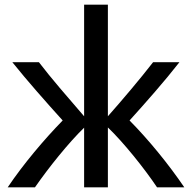

<svg xmlns="http://www.w3.org/2000/svg" viewBox="-20 -800 824 824"><path d="M130 4H13C81 -97 170 -202 249 -283C182 -357 97 -453 33 -533H147C198 -466 271 -382 341 -301V-780H443V-301C505 -371 582 -462 637 -533H750C687 -452 603 -357 536 -283C618 -200 703 -96 771 4H654C599 -78 510 -189 443 -253V4H341V-252C274 -187 189 -81 130 4Z"/></svg>

Font: Repo Medium
Style: Regular
Weight: 500
Designer: Stefan Peev
Foundry: Context Ltd
Version: Version 1.502